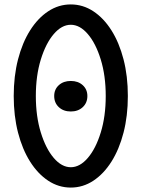

<svg xmlns="http://www.w3.org/2000/svg" viewBox="-20 -834 640 868"><path d="M300 14Q245 14 198 -17Q151 -48 116 -103.5Q81 -159 61.5 -234.5Q42 -310 42 -400Q42 -490 61.5 -565.5Q81 -641 116 -696.5Q151 -752 198 -783Q245 -814 300 -814Q355 -814 402 -783Q449 -752 484 -696.5Q519 -641 538.5 -565.5Q558 -490 558 -400Q558 -310 538.5 -234.5Q519 -159 484 -103.5Q449 -48 402 -17Q355 14 300 14ZM300 -78Q341 -78 377 -120Q413 -162 435.5 -235Q458 -308 458 -400Q458 -492 435.5 -565Q413 -638 377 -680Q341 -722 300 -722Q259 -722 223 -680Q187 -638 164.5 -565Q142 -492 142 -400Q142 -308 164.5 -235Q187 -162 223 -120Q259 -78 300 -78ZM300 -330Q267 -330 246 -349.5Q225 -369 225 -400Q225 -430 246 -449Q267 -468 300 -468Q333 -468 354 -449Q375 -430 375 -400Q375 -369 354 -349.5Q333 -330 300 -330Z"/></svg>

Font: Victor Mono
Style: Bold
Weight: 700
Monospace: yes
Designer: Rune Bjørnerås
Version: Version 1.561;gftools[0.9.30]